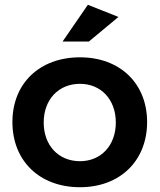

<svg xmlns="http://www.w3.org/2000/svg" viewBox="-20 -779 668 804"><path d="M476 -708 348 -759 242 -605H352ZM315 -539C146 -539 32 -430 32 -268C32 -105 146 5 315 5C482 5 596 -105 596 -268C596 -430 482 -539 315 -539ZM315 -428C403 -428 465 -362 465 -266C465 -170 403 -104 315 -104C225 -104 163 -170 163 -266C163 -362 225 -428 315 -428Z"/></svg>

Font: Montserrat_SPRD_medium Medium
Style: Regular
Weight: 400
Designer: Julieta Ulanovsky edited by Nelly Hempel
Foundry: Julieta Ulanovsky
Version: Version 4.000;PS 004.000;hotconv 1.0.88;makeotf.lib2.5.64775